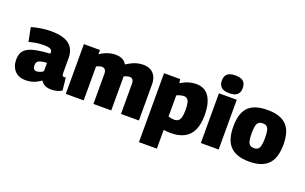

<svg xmlns="http://www.w3.org/2000/svg" viewBox="-106 -1277 3148 1984"><g transform="rotate(20 1467.5 -284.5)"><path d="M17 -157Q17 -207 35 -239Q53 -271 91 -290.5Q129 -310 187.5 -320.5Q246 -331 328 -336V-353Q328 -376 304.5 -386Q281 -396 239 -396Q218 -396 190.5 -394Q163 -392 133.5 -386.5Q104 -381 74 -373L44 -525Q90 -539 147 -548Q204 -557 254 -557Q350 -557 408.5 -534Q467 -511 494 -466Q521 -421 521 -355V-194Q521 -172 527 -164.5Q533 -157 541 -157Q546 -157 551.5 -158Q557 -159 562 -160L577 -21Q555 -7 526.5 1.5Q498 10 464 10Q420 10 391 -4.5Q362 -19 346 -47Q320 -29 294.5 -16Q269 -3 240 3.5Q211 10 174 10Q140 10 111 -1.5Q82 -13 61 -35Q40 -57 28.5 -87.5Q17 -118 17 -157ZM215 -169Q215 -141 226 -128Q237 -115 255 -115Q265 -115 278.5 -118.5Q292 -122 306 -128.5Q320 -135 328 -144V-234Q297 -233 275.5 -229Q254 -225 240.5 -218Q227 -211 221 -199Q215 -187 215 -169Z M620 0V-547H797V-500Q828 -521 856.5 -533Q885 -545 911.5 -551Q938 -557 965 -557Q997 -557 1020.5 -550Q1044 -543 1061 -529.5Q1078 -516 1090 -495Q1127 -518 1156.5 -531.5Q1186 -545 1214.5 -551Q1243 -557 1273 -557Q1302 -557 1326 -550Q1350 -543 1368 -529Q1386 -515 1398.5 -495.5Q1411 -476 1417.5 -451Q1424 -426 1424 -397V0H1227V-331Q1227 -345 1224 -356.5Q1221 -368 1215.5 -375.5Q1210 -383 1201.5 -387Q1193 -391 1180 -391Q1171 -391 1160.5 -388.5Q1150 -386 1139.5 -382.5Q1129 -379 1119 -373Q1120 -367 1120 -360.5Q1120 -354 1120 -347V0H924V-331Q924 -345 921 -356.5Q918 -368 912 -375.5Q906 -383 897 -387Q888 -391 876 -391Q867 -391 857 -388.5Q847 -386 837 -382.5Q827 -379 817 -373V0Z M1501 210V-548H1678L1685 -505Q1729 -532 1770.5 -544.5Q1812 -557 1856 -557Q1947 -557 1995.5 -487Q2044 -417 2044 -283Q2044 -185 2015 -120Q1986 -55 1926 -22.5Q1866 10 1774 10Q1757 10 1737.5 8.5Q1718 7 1698 4V210ZM1761 -132Q1788 -132 1805.5 -144Q1823 -156 1831.5 -185Q1840 -214 1840 -263Q1840 -314 1833.5 -342.5Q1827 -371 1812.5 -383.5Q1798 -396 1777 -396Q1765 -396 1752.5 -394Q1740 -392 1726.5 -387.5Q1713 -383 1698 -376V-143Q1714 -138 1730 -135Q1746 -132 1761 -132Z M2203 -584Q2144 -584 2116 -608.5Q2088 -633 2088 -681Q2088 -731 2116 -755Q2144 -779 2203 -779Q2263 -779 2290.5 -755Q2318 -731 2318 -681Q2318 -633 2291 -608.5Q2264 -584 2203 -584ZM2105 0V-547H2301V0Z M2362 -275Q2362 -339 2375 -391Q2388 -443 2419 -480Q2450 -517 2503.5 -537Q2557 -557 2638 -557Q2718 -557 2771 -537Q2824 -517 2855.5 -480Q2887 -443 2900 -391Q2913 -339 2913 -275Q2913 -210 2899 -157Q2885 -104 2853 -67Q2821 -30 2768 -10Q2715 10 2638 10Q2560 10 2507 -10Q2454 -30 2422 -67Q2390 -104 2376 -157Q2362 -210 2362 -275ZM2564 -275Q2564 -222 2571 -192Q2578 -162 2594.5 -150Q2611 -138 2638 -138Q2664 -138 2680 -150Q2696 -162 2703.5 -192Q2711 -222 2711 -275Q2711 -327 2704 -356.5Q2697 -386 2681.5 -398Q2666 -410 2638 -410Q2610 -410 2594 -398Q2578 -386 2571 -356.5Q2564 -327 2564 -275Z"/></g></svg>

Font: Georama ExtraCondensed Thin ExtraBold
Style: Regular
Weight: 800
Version: Version 1.001